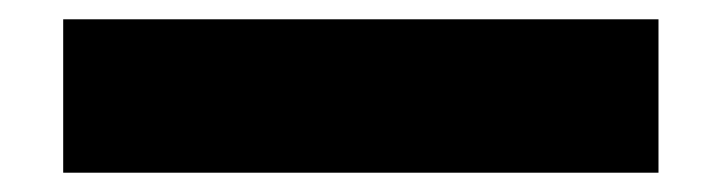

<svg xmlns="http://www.w3.org/2000/svg" viewBox="-20 -19 748 199"><path d="M45.5 160V1H662.5V160Z"/></svg>

Font: Encode Sans Expanded ExtraBold
Style: Regular
Weight: 800
Width: 7
Designer: Multiple Designers
Foundry: Impallari Type
Version: Version 2.000